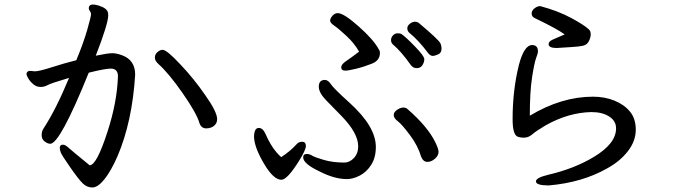

<svg xmlns="http://www.w3.org/2000/svg" viewBox="-20 -780 3040 848"><path d="M891 -213Q869 -213 861 -236Q849 -279 787 -368Q725 -457 680 -497Q664 -511 664 -526Q664 -540 675.5 -550Q687 -560 698 -560Q717 -560 778 -494Q835 -434 885 -362Q939 -286 939 -254Q939 -235 925 -224Q911 -213 891 -213ZM244 -127Q244 -141 258 -141Q268 -141 281.5 -128.5Q295 -116 376 -50Q407 -50 455 -199Q497 -328 501 -443Q501 -477 469 -477Q445 -477 372 -459Q245 -145 202 -145Q191 -145 177.5 -155Q164 -165 164 -183Q164 -200 172 -212Q228 -298 285 -436Q204 -412 190 -404Q176 -396 159 -396Q141 -396 127 -408Q113 -420 105 -433.5Q97 -447 97 -454Q99 -467 113 -467L134 -465Q153 -465 210.5 -483.5Q268 -502 317 -514Q349 -591 365.5 -649Q382 -707 382 -717Q382 -725 377 -731.5Q372 -738 372 -743Q372 -760 391 -760Q400 -760 414 -756Q454 -744 457 -723Q458 -720 458 -712Q458 -676 403 -534Q456 -545 476 -545Q495 -545 519 -536Q577 -515 577 -450Q564 -242 499 -90Q470 -24 441 12Q412 48 388 48Q364 48 345.5 30Q327 12 290.5 -40.5Q254 -93 249 -105Q244 -117 244 -127Z M1223 14Q1188 14 1146 -57Q1104 -128 1102 -174Q1102 -215 1123 -215Q1141 -215 1153 -188Q1182 -121 1222 -86Q1263 -113 1289 -142Q1299 -154 1314 -154Q1331 -154 1331 -135Q1331 -119 1303 -73Q1249 14 1223 14ZM1868 -65Q1849 -65 1840 -88Q1826 -136 1790.5 -183.5Q1755 -231 1737 -244.5Q1719 -258 1719 -272Q1719 -285 1734 -295Q1749 -305 1761 -305Q1773 -305 1779 -299Q1869 -221 1903 -151Q1917 -122 1917 -109Q1917 -93 1901 -79Q1885 -65 1868 -65ZM1512 11Q1457 11 1391 -23Q1319 -57 1319 -85Q1319 -100 1335 -100Q1347 -100 1359 -92.5Q1371 -85 1411 -73.5Q1451 -62 1501 -62Q1524 -62 1543 -82Q1562 -102 1562 -134Q1562 -192 1488 -268Q1457 -300 1422.5 -335Q1388 -370 1388 -397Q1388 -427 1415 -427Q1429 -427 1441.5 -408Q1454 -389 1524 -326Q1640 -221 1640 -131Q1640 -84 1619.5 -52Q1599 -20 1569 -4.5Q1539 11 1512 11ZM1795 -492Q1751 -554 1715 -584Q1707 -592 1707 -603Q1707 -614 1715.5 -623.5Q1724 -633 1737 -633Q1748 -633 1754 -629Q1773 -616 1813.5 -574Q1854 -532 1854 -519Q1854 -505 1845.5 -492Q1837 -479 1821 -479Q1805 -479 1795 -492ZM1892 -533Q1882 -533 1873 -543Q1827 -604 1788 -635Q1779 -643 1779 -655Q1779 -666 1790 -675Q1801 -684 1813 -684Q1825 -684 1834 -675Q1915 -607 1925 -589Q1930 -578 1930 -564Q1930 -546 1914.5 -539.5Q1899 -533 1892 -533ZM1505 -468Q1487 -468 1487 -483Q1487 -495 1507 -509Q1543 -534 1566 -552Q1545 -589 1510 -621.5Q1475 -654 1456.5 -666.5Q1438 -679 1438 -689Q1438 -698 1448 -710Q1458 -722 1472 -722Q1498 -722 1564 -663.5Q1630 -605 1653 -562Q1658 -556 1658 -546Q1658 -513 1623 -499Q1588 -485 1553 -476.5Q1518 -468 1505 -468Z M2404 39Q2347 39 2347 21Q2347 5 2401 -8Q2517 -35 2603 -87Q2701 -146 2701 -213Q2701 -246 2670.5 -265.5Q2640 -285 2592 -285Q2491 -283 2391 -227Q2350 -203 2332 -187.5Q2314 -172 2295 -172Q2276 -172 2265 -177Q2244 -187 2244 -254Q2244 -382 2272 -494Q2295 -581 2330 -581Q2356 -581 2356 -553Q2356 -545 2348 -524Q2340 -503 2330 -438.5Q2320 -374 2320 -269Q2460 -353 2599 -353Q2651 -353 2694 -335.5Q2737 -318 2762.5 -287Q2788 -256 2788 -207Q2788 -157 2753 -112Q2718 -67 2661 -36Q2552 26 2404 39ZM2439 -568Q2403 -568 2403 -585Q2403 -597 2421 -605Q2439 -613 2474 -628Q2438 -654 2346 -698Q2328 -705 2328 -720Q2328 -733 2340.5 -743Q2353 -753 2366 -753Q2445 -732 2504 -700Q2563 -668 2582 -649Q2589 -642 2589 -628Q2589 -615 2581 -598.5Q2573 -582 2555 -578Q2537 -574 2501.5 -572Q2466 -570 2439 -568Z"/></svg>

Font: LXGW WenKai Mono Medium
Style: Regular
Weight: 500
Monospace: yes
Designer: LXGW / Fontworks Inc.
Foundry: LXGW / Fontworks Inc.
Version: Version 1.520; June 14, 2025